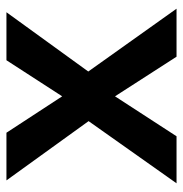

<svg xmlns="http://www.w3.org/2000/svg" viewBox="-6 -562 568 596"><g transform="rotate(-90 278.0 -264.0)"><path d="M549 0H400L277 -191L153 0H7L200 -273L16 -528H164L277 -355L389 -528H538L354 -274Z"/></g></svg>

Font: Libra Sans
Style: Bold
Weight: 700
Foundry: Context Ltd
Version: Version 1.000